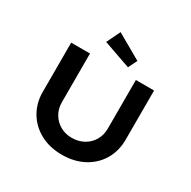

<svg xmlns="http://www.w3.org/2000/svg" viewBox="-201 -1132 1328 1334"><g transform="rotate(30 463.5 -465.0)"><path d="M464 6Q365 6 290 -34.5Q215 -75 173 -146Q131 -217 131 -306V-701H282V-312Q282 -259 306 -218Q330 -177 371 -153.5Q412 -130 464 -130Q517 -130 559.5 -153.5Q602 -177 626 -218Q650 -259 650 -312V-701H796V-306Q796 -217 754.5 -146Q713 -75 637.5 -34.5Q562 6 464 6ZM558 -750 339 -827 392 -936 593 -821Z"/></g></svg>

Font: Lexend Giga SemiBold
Style: Regular
Weight: 600
Designer: Bonnie Shaver-Troup, Thomas Jockin
Foundry: Lexend
Version: Version 1.007